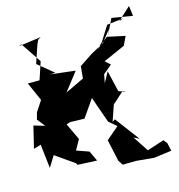

<svg xmlns="http://www.w3.org/2000/svg" viewBox="-129 -836 943 1014"><g transform="rotate(-15 342.5 -329.5)"><path d="M660 -2 567 28 511 -57 541 -42 441 -175 426 -165 456 -252 520 -310 536 -301 497 -314 470 -430 439 -373 448 -420 496 -460 468 -485 587 -538 610 -586 513 -607 445 -552 481 -588 531 -668 623 -679 598 -670 668 -734 675 -678 562 -697 520 -611 533 -643 485 -581 411 -540 340 -493 334 -427 231 -378 308 -477 170 -493 201 -494 115 -565 149 -665 159 -686 175 -696 51 -679 67 -685 142 -573 110 -477H46L91 -375L53 -317L43 -280L77 -237L17 -255L-12 -135L28 -147L43 -16L80 -76L183 -4L188 6L294 11L268 -45L200 -69L231 -124L188 -215L208 -222L287 -220C309 -252 331 -284 353 -315L403 -173L445 -137L376 -78L402 41L419 67L492 66L590 75L686 62L676 18Z"/></g></svg>

Font: Hussar Lance
Style: ExBd
Weight: 700
Foundry: Cannot Into Space Fonts, PlusOne Fonts
Version: Version 2.270